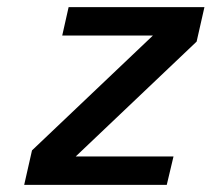

<svg xmlns="http://www.w3.org/2000/svg" viewBox="-20 -520 595 540"><path d="M449 0 468 -80H193L533 -403L555 -500H173L155 -420H410L70 -97L48 0Z"/></svg>

Font: Perun SemiBold Italic
Style: Regular
Weight: 400
Italic angle: -12°
Foundry: Copyright (c) Stefan Peev, Context Ltd, 2016
Version: Version 1.026